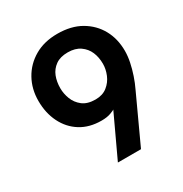

<svg xmlns="http://www.w3.org/2000/svg" viewBox="-166 -838 917 964"><g transform="rotate(-30 292.5 -356.0)"><path d="M300 -712Q380 -712 436 -679.5Q492 -647 522 -592.5Q552 -538 552 -468Q552 -438 545 -404Q538 -370 526.5 -336Q515 -302 500 -271L375 0H241L354 -242Q351 -239 329.5 -231Q308 -223 276 -223Q206 -223 155.5 -254.5Q105 -286 77.5 -341.5Q50 -397 50 -467Q50 -536 81 -591.5Q112 -647 168 -679.5Q224 -712 300 -712ZM299 -605Q255 -605 228 -585.5Q201 -566 189 -535.5Q177 -505 177 -467Q177 -436 189 -404.5Q201 -373 228.5 -351.5Q256 -330 303 -330Q344 -330 371 -351.5Q398 -373 411 -404.5Q424 -436 424 -467Q424 -505 411 -535.5Q398 -566 370 -585.5Q342 -605 299 -605Z"/></g></svg>

Font: Inclusive Sans SemiBold
Style: Regular
Weight: 600
Designer: Olivia King
Foundry: Olivia King
Version: Version 2.004